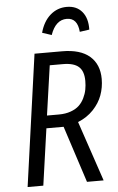

<svg xmlns="http://www.w3.org/2000/svg" viewBox="-61 -957 616 999"><g transform="rotate(-5 247.5 -458.0)"><path d="M320.8 -854Q262.7 -854 235.8 -776.9L187 -793Q203.1 -851.6 240 -883.8Q276.9 -916 326.2 -916Q377.4 -916 406 -881.8Q434.6 -847.7 433.1 -788.1L382.8 -780.8Q377 -854 320.8 -854ZM475.1 -526.9Q475.1 -482.4 460.4 -442.1Q445.8 -401.9 413.1 -367.4Q380.4 -333 333 -314L439 0H352.1L255.9 -295.9H166L124 0H42L138.2 -688H282.2Q377.4 -688 426.3 -645.5Q475.1 -603 475.1 -526.9ZM174.8 -361.8H236.8Q272 -361.8 299.1 -371.6Q326.2 -381.3 342.8 -397Q359.4 -412.6 370.1 -434.6Q380.9 -456.5 385 -478.3Q389.2 -500 389.2 -523.9Q389.2 -574.7 363.3 -597.9Q337.4 -621.1 280.8 -621.1H211.9Z"/></g></svg>

Font: Fira Sans Compressed Book
Style: Italic
Weight: 350
Width: 3
Italic angle: -8°
Designer: Carrois Corporate & Edenspiekermann AG
Foundry: Carrois Corporate GbR & Edenspiekermann AG
Version: Version 4.203;PS 004.203;hotconv 1.0.88;makeotf.lib2.5.64775